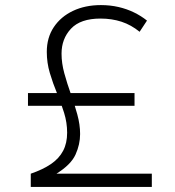

<svg xmlns="http://www.w3.org/2000/svg" viewBox="-20 -735 688 755"><path d="M101 0V-52Q149 -68.5 180.8 -90.2Q212.5 -112 228.2 -142Q244 -172 244 -213Q244 -253 232 -291.5Q220 -330 204 -368.8Q188 -407.5 176 -447.8Q164 -488 164 -531Q164 -587 191.5 -628.2Q219 -669.5 267 -692.2Q315 -715 377 -715Q413 -715 445.8 -707.5Q478.5 -700 506.8 -686.2Q535 -672.5 558 -654L529 -610Q496 -637 458 -649.5Q420 -662 375 -662Q296.5 -662 259.2 -622.2Q222 -582.5 222 -524Q222 -486.5 233 -446.5Q244 -406.5 258.5 -365.8Q273 -325 284 -285Q295 -245 295 -208Q295 -167 277 -127.2Q259 -87.5 202 -52H577V0ZM90 -319V-369H509V-319Z"/></svg>

Font: Geologica Roman Thin
Style: Regular
Weight: 250
Designer: Sindre Bremnes, Frode Helland
Foundry: Monokrom Skriftforlag AS
Version: Version 1.010;gftools[0.9.28]